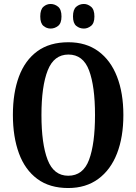

<svg xmlns="http://www.w3.org/2000/svg" viewBox="-20 -938 687 968"><path d="M324 10Q230 10 168 -36Q106 -82 75.5 -165Q45 -248 45 -359Q45 -470 75.5 -552Q106 -634 168 -679.5Q230 -725 325 -725Q414 -725 476 -679.5Q538 -634 570 -551.5Q602 -469 602 -358Q602 -247 570 -164.5Q538 -82 475.5 -36Q413 10 324 10ZM324 -52Q399 -52 429 -132.5Q459 -213 459 -358Q459 -503 429 -583Q399 -663 325 -663Q252 -663 220.5 -583Q189 -503 189 -358Q189 -213 220 -132.5Q251 -52 324 -52ZM403 -794Q381 -794 364.5 -807.5Q348 -821 348 -855Q348 -890 364.5 -904Q381 -918 403 -918Q422 -918 439 -904Q456 -890 456 -855Q456 -821 439 -807.5Q422 -794 403 -794ZM235 -794Q215 -794 199 -807.5Q183 -821 183 -855Q183 -890 199 -904Q215 -918 235 -918Q256 -918 273 -904Q290 -890 290 -855Q290 -821 273 -807.5Q256 -794 235 -794Z"/></svg>

Font: Noto Serif Ethiopic ExtraCondensed
Style: Bold
Weight: 700
Width: 2
Designer: Monotype Design Team
Foundry: Monotype Imaging Inc.
Version: Version 2.102; ttfautohint (v1.8.4.7-5d5b)